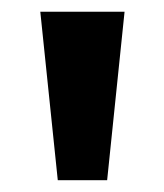

<svg xmlns="http://www.w3.org/2000/svg" viewBox="-20 -711 277 324"><path d="M77.5 -406.9H160.8L190.2 -691.2H48Z"/></svg>

Font: LL Pando Sans
Style: Bold
Weight: 700
Designer: Joshua Smith
Foundry: Joshua Smith
Version: Version 1.000;Glyphs 3.2.1 (3258)